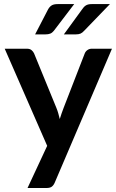

<svg xmlns="http://www.w3.org/2000/svg" viewBox="-20 -751 568 938"><path d="M527 -513 247.5 141Q242 154 233.2 160.8Q224.5 167.5 206.5 167.5H114.5L210.5 -38.5L3 -513H111.5Q126 -513 134.2 -506Q142.5 -499 146.5 -490L255.5 -224Q261 -210.5 264.8 -197Q268.5 -183.5 272 -169.5Q276.5 -183.5 281 -197.2Q285.5 -211 291 -224.5L394 -490Q398 -500 407.2 -506.5Q416.5 -513 428 -513ZM517 -731 391 -600.5Q382 -590.5 373.2 -586.8Q364.5 -583 350 -583H292L380.5 -704.5Q385 -711 389.2 -715.8Q393.5 -720.5 398.8 -724Q404 -727.5 411 -729.2Q418 -731 428 -731ZM342.5 -731 243 -600.5Q235 -590.5 225.5 -586.8Q216 -583 202 -583H151.5L214.5 -704.5Q221.5 -717.5 231.8 -724.2Q242 -731 262 -731Z"/></svg>

Font: Lato
Style: Bold
Weight: 700
Designer: Lukasz Dziedzic with Adam Twardoch and Botio Nikoltchev
Foundry: tyPoland Lukasz Dziedzic
Version: Version 2.010; 2014-09-01; http://www.latofonts.com/; ttfaut